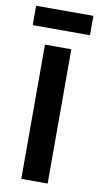

<svg xmlns="http://www.w3.org/2000/svg" viewBox="-82 -733 397 771"><g transform="rotate(10 117.0 -347.5)"><path d="M63 0V-547.5H170.5V0ZM1 -695H234.5V-616H1Z"/></g></svg>

Font: Mohave SemiBold
Style: Regular
Weight: 600
Designer: Gumpita Rahayu
Foundry: Tokotype
Version: Version 2.003